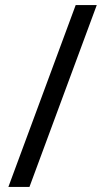

<svg xmlns="http://www.w3.org/2000/svg" viewBox="-20 -735 412 756"><path d="M361 -715H278L13 1H96Z"/></svg>

Font: Noto Sans Lao SemiCondensed
Style: Regular
Weight: 400
Width: 4
Designer: Monotype Design Team
Foundry: Monotype Imaging Inc.
Version: Version 2.004